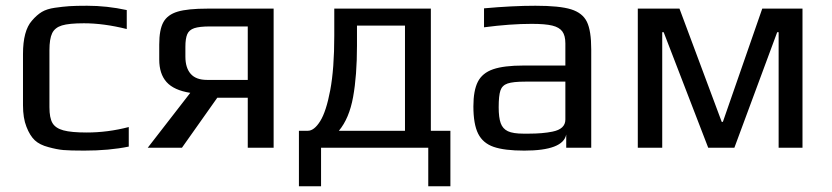

<svg xmlns="http://www.w3.org/2000/svg" viewBox="-20 -514 2896 668"><path d="M60 0ZM149 -2Q118 -10 101 -26Q84 -42 72 -73Q60 -103 60 -148V-326Q60 -407 91 -442Q108 -462 125.5 -472.5Q143 -483 171 -487Q199 -491 221 -492.5Q243 -494 283 -494Q352 -494 421 -479V-413Q341 -433 272 -433Q220 -433 195.5 -425.5Q171 -418 161.5 -398.5Q152 -379 152 -339V-141Q152 -104 162.5 -86Q173 -68 200.5 -60.5Q228 -53 282 -53Q355 -53 428 -72V-4Q360 10 273 10Q223 10 200.5 8Q178 6 149 -2Z M932 -484V0H842V-174H736L613 0H494L642 -191Q585 -200 559.5 -228.5Q534 -257 534 -307V-359Q534 -411 548.5 -437Q563 -463 598 -473.5Q633 -484 702 -484ZM842 -422H711Q674 -422 656 -416Q638 -410 631.5 -395Q625 -380 625 -351V-317Q625 -278 643.5 -257Q662 -236 700 -236H842Z M1547 -59V134H1470V0H1097V134H1020V-59H1051Q1073 -59 1094 -92.5Q1115 -126 1129 -200.5Q1143 -275 1143 -390V-484H1479V-59ZM1389 -59V-425H1222V-355Q1222 -251 1208.5 -176.5Q1195 -102 1159 -59Z M1627 -144Q1627 -199 1642.5 -229.5Q1658 -260 1695.5 -273Q1733 -286 1802 -286H1947V-363Q1947 -390 1936.5 -404.5Q1926 -419 1901.5 -425Q1877 -431 1830 -431Q1755 -431 1664 -419V-485Q1763 -494 1843 -494Q1927 -494 1967 -481.5Q2007 -469 2022 -438Q2037 -407 2037 -342V0H1950V-46Q1939 10 1804 10Q1735 10 1697.5 -3Q1660 -16 1643.5 -49Q1627 -82 1627 -144ZM1819 -49Q1868 -49 1902 -56Q1947 -65 1947 -98V-230H1808Q1765 -230 1746 -223.5Q1727 -217 1721 -199Q1715 -181 1715 -141Q1715 -105 1722 -85.5Q1729 -66 1747 -57.5Q1765 -49 1801 -49Z M2199 -484H2344L2491 -90H2495L2632 -484H2772V0H2689V-402H2684L2535 0H2444L2289 -402H2284V0H2199Z"/></svg>

Font: Play
Style: Regular
Weight: 400
Designer: Jonas Hecksher (Cyrillic expansion: Cyreal)
Foundry: Jonas Hecksher, Playtype, e-types AS
Version: Version 2.101; ttfautohint (v1.5.65-e2d9)